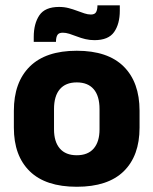

<svg xmlns="http://www.w3.org/2000/svg" viewBox="-20 -700 586 734"><path d="M273.5 14Q154.5 14 93.8 -45.2Q33 -104.5 33 -212V-276.5Q33 -385.5 94 -445.8Q155 -506 273.5 -506Q392 -506 452.8 -445.8Q513.5 -385.5 513.5 -276.5V-212Q513.5 -104.5 453 -45.2Q392.5 14 273.5 14ZM273.5 -106.5Q316 -106.5 338.2 -132.2Q360.5 -158 360.5 -205.5V-283Q360.5 -333 338.2 -359Q316 -385 273.5 -385Q231 -385 208.8 -359Q186.5 -333 186.5 -283V-205.5Q186.5 -158 208.8 -132.2Q231 -106.5 273.5 -106.5ZM341 -546.5Q323 -546.5 306.2 -550.5Q289.5 -554.5 274.2 -560.5Q259 -566.5 245.2 -570.8Q231.5 -575 220 -575Q205.5 -575 200 -567Q194.5 -559 194 -542.5V-540H109V-559Q109 -609.5 130.5 -641.5Q152 -673.5 206 -673.5Q225.5 -673.5 242.5 -669Q259.5 -664.5 274.5 -658.8Q289.5 -653 302.8 -648.8Q316 -644.5 327.5 -644.5Q341.5 -644.5 346.8 -652.8Q352 -661 352.5 -677V-679.5H438V-659Q438 -608.5 416.2 -577.5Q394.5 -546.5 341 -546.5Z"/></svg>

Font: Anek Telugu
Style: Bold
Weight: 700
Designer: Omkar Bhoir (Telugu), Yesha Goshar (Latin)
Foundry: Ek Type
Version: Version 1.003